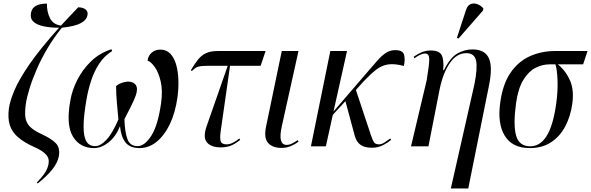

<svg xmlns="http://www.w3.org/2000/svg" viewBox="-20 -823 3325 1080"><path d="M192 209 187 204Q219 171 234 147Q249 123 253 99Q259 67 237.5 45Q216 23 177 6Q116 -21 81.5 -51Q47 -81 35 -119.5Q23 -158 30 -213Q36 -256 62 -317Q88 -378 147.5 -464Q207 -550 312 -667Q263 -667 225.5 -675Q188 -683 168.5 -700.5Q149 -718 154 -748Q158 -772 172.5 -783.5Q187 -795 206.5 -799Q226 -803 244 -803Q243 -757 261 -721Q279 -685 323 -679Q368 -728 420 -782Q449 -781 462.5 -769Q476 -757 472 -738Q468 -711 435 -693Q402 -675 328 -667Q284 -613 248.5 -553.5Q213 -494 187.5 -435.5Q162 -377 146 -325Q130 -273 125 -236Q119 -192 123 -162.5Q127 -133 147.5 -111.5Q168 -90 211 -70Q270 -43 294.5 -17Q319 9 311 56Q304 93 273 131.5Q242 170 192 209Z M509 10Q430 10 390.5 -54.5Q351 -119 375 -254Q385 -315 415 -374Q445 -433 493 -479Q541 -525 607 -546L611 -536Q566 -508 537.5 -464Q509 -420 492 -367.5Q475 -315 466 -260Q452 -179 450.5 -128Q449 -77 457 -49.5Q465 -22 480 -11.5Q495 -1 515 -1Q545 -1 578.5 -36.5Q612 -72 646 -151Q641 -204 637 -251Q633 -298 633 -339Q649 -352 668.5 -358Q688 -364 699 -364Q731 -364 744 -344.5Q757 -325 744 -287Q735 -261 715.5 -222Q696 -183 680 -153Q682 -79 697 -40Q712 -1 754 -1Q793 -1 830.5 -58.5Q868 -116 886 -242Q896 -313 884 -364.5Q872 -416 850.5 -446Q829 -476 810 -482Q814 -511 834 -527.5Q854 -544 882 -544Q916 -544 938 -521Q960 -498 971 -459Q982 -420 983.5 -372Q985 -324 978 -274Q966 -189 935.5 -125Q905 -61 861 -25.5Q817 10 765 10Q712 10 686.5 -21Q661 -52 655 -113Q631 -54 590.5 -22Q550 10 509 10Z M1222 6Q1168 6 1144 -22Q1120 -50 1143 -115L1261 -453H1156Q1115 -453 1097 -448.5Q1079 -444 1060 -424L1053 -427Q1074 -463 1093.5 -487.5Q1113 -512 1139 -524Q1165 -536 1205 -536H1474L1446 -453H1274L1221 -82Q1216 -45 1221.5 -28Q1227 -11 1255 -11Q1272 -11 1290.5 -20.5Q1309 -30 1326 -44L1331 -36Q1299 -11 1275.5 -2.5Q1252 6 1222 6Z M1564 9Q1513 9 1488 -19Q1463 -47 1477 -113L1565 -536H1659L1565 -112Q1542 -8 1592 -8Q1608 -8 1624 -16.5Q1640 -25 1655 -35L1659 -26Q1641 -12 1616.5 -1.5Q1592 9 1564 9Z M1729 0 1838 -536H1932L1856 -196L2041 -411Q2076 -452 2101.5 -481Q2127 -510 2150.5 -525.5Q2174 -541 2203 -541Q2245 -541 2252.5 -516Q2260 -491 2252 -452Q2199 -466 2163 -460.5Q2127 -455 2096 -431Q2065 -407 2026 -366L1982 -317L2067 -61Q2076 -34 2084 -22.5Q2092 -11 2113 -11Q2126 -11 2142.5 -21.5Q2159 -32 2175 -44L2180 -36Q2165 -23 2136.5 -7.5Q2108 8 2072 8Q2030 8 2007 -9Q1984 -26 1975 -61L1923 -254L1852 -177L1813 0Z M2516 237 2648 -346Q2667 -440 2658 -482Q2649 -524 2603 -524Q2549 -524 2510.5 -468.5Q2472 -413 2453 -321L2390 0H2292L2380 -371Q2395 -460 2394.5 -491Q2394 -522 2371 -522Q2347 -522 2311 -495L2307 -504Q2330 -520 2353 -529.5Q2376 -539 2403 -539Q2450 -539 2464 -513.5Q2478 -488 2473 -428H2477Q2512 -499 2552.5 -522Q2593 -545 2638 -545Q2705 -545 2728.5 -498.5Q2752 -452 2732 -349L2614 237ZM2559 -606 2550 -610 2601 -766Q2609 -792 2626.5 -799.5Q2644 -807 2664 -800Q2684 -793 2699 -776L2697 -764Z M2960 10Q2862 10 2819.5 -59Q2777 -128 2794 -247Q2808 -350 2851.5 -413.5Q2895 -477 2960 -506.5Q3025 -536 3103 -536H3285L3260 -461H3118Q3163 -424 3186.5 -370Q3210 -316 3199 -238Q3189 -168 3159.5 -112Q3130 -56 3080 -23Q3030 10 2960 10ZM2963 0Q3017 0 3053.5 -56Q3090 -112 3108 -235Q3119 -313 3116 -375Q3113 -437 3104 -461H3070Q3032 -461 2993.5 -442Q2955 -423 2925 -375.5Q2895 -328 2883 -244Q2866 -121 2883 -60.5Q2900 0 2963 0Z"/></svg>

Font: Noto Serif Display Condensed
Style: Italic
Weight: 400
Width: 3
Italic angle: -12°
Designer: Monotype Design Team
Foundry: Monotype Imaging Inc.
Version: Version 2.009